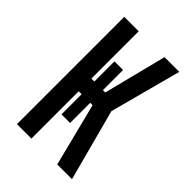

<svg xmlns="http://www.w3.org/2000/svg" viewBox="-215 -832 930 930"><g transform="rotate(45 250.0 -367.5)"><path d="M76 0V-735H175V-411H195V-549H254V-411H270L352 -735H453L355 -368L453 0H352L288 -253L270 -324H254V-186H195V-324H175V0Z"/></g></svg>

Font: Zed Mono Semibold
Style: Regular
Weight: 600
Monospace: yes
Designer: Belleve Invis
Foundry: Belleve Invis
Version: Version 1.0.0; ttfautohint (v1.8.4)